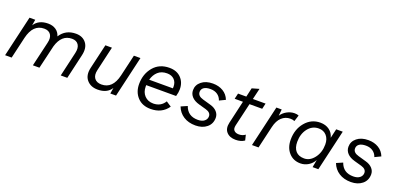

<svg xmlns="http://www.w3.org/2000/svg" viewBox="-0 -1413 4513 2202"><g transform="rotate(20 2256.5 -312.0)"><path d="M712 -510Q795 -510 838.5 -453Q882 -396 859 -299L790 0H710L779 -300Q794 -365 769 -402.5Q744 -440 689 -440Q562 -440 517 -285L450 0H370L440 -300Q456 -365 431 -402.5Q406 -440 350 -440Q214 -440 172 -263L111 0H31L147 -500H217L205 -428Q257 -510 373 -510Q428 -510 467.5 -483.5Q507 -457 521 -408Q586 -510 712 -510Z M1421 -500H1501L1385 0H1315L1327 -72Q1277 8 1162 8Q1076 8 1028.5 -48Q981 -104 1003 -199L1073 -500H1153L1084 -201Q1069 -136 1096.5 -99Q1124 -62 1183 -62Q1319 -62 1360 -237Z M2034 -231H1669V-213Q1669 -145 1709.5 -102.5Q1750 -60 1817 -60Q1909 -61 1955 -137L2018 -95Q1946 9 1808 9Q1706 9 1647 -54.5Q1588 -118 1588 -216Q1588 -339 1659.5 -424Q1731 -509 1854 -509Q1944 -509 1996 -455Q2048 -401 2048 -317Q2048 -278 2034 -231ZM1849 -440Q1781 -440 1739 -402Q1697 -364 1680 -301H1969Q1970 -307 1970 -320Q1970 -375 1937.5 -407.5Q1905 -440 1849 -440Z M2123 -136 2199 -169Q2237 -59 2360 -59Q2411 -59 2439.5 -82Q2468 -105 2468 -140Q2468 -187 2406 -205L2317 -230Q2256 -247 2224.5 -281Q2193 -315 2193 -361Q2193 -425 2245.5 -467.5Q2298 -510 2384 -510Q2456 -510 2509.5 -477.5Q2563 -445 2586 -385L2513 -350Q2499 -393 2464 -417Q2429 -441 2379 -441Q2326 -441 2298.5 -421.5Q2271 -402 2271 -368Q2271 -318 2339 -299L2437 -271Q2488 -257 2517.5 -225Q2547 -193 2547 -151Q2547 -77 2493.5 -33Q2440 11 2356 11Q2270 11 2209.5 -28Q2149 -67 2123 -136Z M2857 -431 2791 -148Q2781 -104 2801.5 -83.5Q2822 -63 2860 -63Q2905 -63 2937 -88L2953 -22Q2909 8 2846 8Q2772 8 2734 -35Q2696 -78 2713 -152L2777 -431H2676L2692 -500H2793L2818 -610L2905 -635L2873 -500H3028L3012 -431Z M3380 -510Q3411 -510 3431 -501L3407 -425Q3385 -435 3355 -435Q3295 -435 3250.5 -394Q3206 -353 3187 -271L3124 0H3044L3160 -500H3225L3217 -421Q3244 -462 3288.5 -486Q3333 -510 3380 -510Z M3636 8Q3549 8 3494.5 -53Q3440 -114 3440 -212Q3440 -338 3512.5 -424Q3585 -510 3695 -510Q3760 -510 3805 -477Q3850 -444 3864 -387L3890 -500H3970L3854 0H3784L3801 -93Q3777 -47 3732.5 -19.5Q3688 8 3636 8ZM3657 -60Q3728 -60 3780 -128Q3832 -196 3832 -293Q3832 -360 3796 -400.5Q3760 -441 3700 -441Q3621 -441 3570 -375.5Q3519 -310 3519 -213Q3519 -139 3554.5 -99.5Q3590 -60 3657 -60Z M4020 -136 4096 -169Q4134 -59 4257 -59Q4308 -59 4336.5 -82Q4365 -105 4365 -140Q4365 -187 4303 -205L4214 -230Q4153 -247 4121.5 -281Q4090 -315 4090 -361Q4090 -425 4142.5 -467.5Q4195 -510 4281 -510Q4353 -510 4406.5 -477.5Q4460 -445 4483 -385L4410 -350Q4396 -393 4361 -417Q4326 -441 4276 -441Q4223 -441 4195.5 -421.5Q4168 -402 4168 -368Q4168 -318 4236 -299L4334 -271Q4385 -257 4414.5 -225Q4444 -193 4444 -151Q4444 -77 4390.5 -33Q4337 11 4253 11Q4167 11 4106.5 -28Q4046 -67 4020 -136Z"/></g></svg>

Font: Elaine Sans
Style: Italic
Weight: 400
Italic angle: -13°
Designer: Wei Huang
Foundry: Wei Huang
Version: Version 2.001;December 24, 2019;FontCreator 12.0.0.2547 64-b